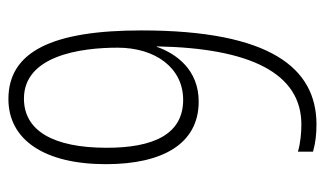

<svg xmlns="http://www.w3.org/2000/svg" viewBox="-174 -660 754 445"><g transform="rotate(90 202.5 -438.0)"><path d="M51 -389C51 -183 100 -81 210 -81C305 -81 361 -165 361 -307C361 -438 314 -522 216 -522C142 -522 105 -470 89 -425H88C92 -641 150 -760 269 -760C287 -760 312 -758 332 -752V-787C311 -793 290 -795 269 -795C139 -795 51 -689 51 -389ZM209 -117C110 -117 91 -247 91 -334C91 -422 138 -486 212 -486C293 -486 323 -415 323 -309C323 -184 283 -117 209 -117Z"/></g></svg>

Font: Noto Sans Kannada UI ExtraCondensed ExtraLight
Style: Regular
Weight: 200
Width: 2
Designer: Jelle Bosma - Monotype Design Team
Foundry: Monotype Imaging Inc.
Version: Version 2.005